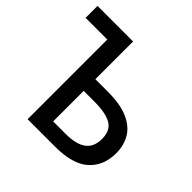

<svg xmlns="http://www.w3.org/2000/svg" viewBox="-178 -886 1058 1058"><g transform="rotate(45 351.0 -357.0)"><path d="M175 0V-621H6V-714H283V-420H380Q480 -420 540 -392.5Q600 -365 626.5 -318.5Q653 -272 653 -213Q653 -115 589.5 -57.5Q526 0 388 0ZM380 -91Q461 -91 501.5 -120.5Q542 -150 542 -213Q542 -279 498 -304Q454 -329 366 -329H283V-91Z"/></g></svg>

Font: Noto Sans Medium
Style: Regular
Weight: 500
Designer: Monotype Design Team
Foundry: Monotype Imaging Inc.
Version: Version 2.007